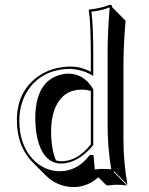

<svg xmlns="http://www.w3.org/2000/svg" viewBox="-20 -718 626 805"><path d="M214.8 -45.4Q226.6 -42 237.8 -42Q303.2 -42 358.4 -109.9Q360.4 -111.8 360.8 -112.8V-336.4Q343.8 -342.3 322.8 -342.3Q247.1 -342.3 213.9 -271.5Q194.3 -228.5 194.3 -164.6Q194.8 -90.8 214.8 -45.4ZM392.6 25.4Q346.2 65.9 288.6 66.4Q220.7 65.4 172.4 18.1L115.7 -38.6Q51.3 -104.5 50.8 -212.9Q50.8 -332 136.7 -395.5Q196.3 -438.5 276.9 -439Q316.9 -439 356.9 -419.4Q359.9 -418 360.8 -417V-481.9Q360.8 -625 352.1 -674.8L354 -678.2Q399.9 -682.1 440.9 -698.2Q445.3 -697.8 447.8 -695.8Q449.7 -692.4 450.2 -688L506.3 -631.3Q497.6 -520 497.6 -443.4V-135.3Q497.6 -34.7 514.6 56.6L458 0L456.1 2.9L512.7 59.6Q493.2 56.6 468.3 56.6Q456.1 56.6 433.6 59.6Q427.2 59.1 425.3 58.1ZM363.3 -55.7 362.8 -58.1H360.8ZM353 -64 356 -67.9H372.1L377.4 -7.3Q399.9 -10.3 411.6 -9.8Q429.2 -9.8 446.3 -8.3Q431.2 -99.1 431.2 -191.9V-500Q431.2 -577.6 439.9 -687Q402.3 -672.9 363.3 -668.9Q371.1 -615.2 371.1 -481.9V-399.9L356 -408.2Q319.8 -426.3 276.9 -429.2Q164.1 -429.2 103.5 -348.6Q61.5 -292 61 -212.9Q61 -102.5 127.4 -41Q172.9 0 231.9 0Q303.7 -1 353 -64ZM371.1 -109.4 368.7 -106.9Q307.6 -34.7 237.8 -32.2Q170.9 -32.2 143.1 -114.7Q128.4 -159.7 127.9 -221.2Q127.9 -367.2 221.2 -400.9Q242.7 -408.7 266.1 -409.2Q326.7 -409.2 363.8 -355Q367.2 -350.1 369.6 -346.2L371.1 -343.8Z"/></svg>

Font: Linux Biolinum Shadow O
Style: Regular
Weight: 400
Designer: Philipp H. Poll
Foundry: Philipp H. Poll
Version: Version 1.0.4